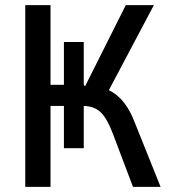

<svg xmlns="http://www.w3.org/2000/svg" viewBox="-20 -725 657 745"><path d="M78 0V-705H176V-396H228V-562H305V-396L310 -390L468 -705H577L396 -363L358 -388Q392 -383 418 -366.5Q444 -350 465.5 -321Q487 -292 504 -247L603 0H496L418 -206Q396 -265 370.5 -289.5Q345 -314 301 -314H288L305 -324V-150H228V-314H176V0Z"/></svg>

Font: Nunito Sans 10pt Condensed SemiBold
Style: Regular
Weight: 600
Width: 3
Designer: Vernon Adams
Foundry: Vernon Adams
Version: Version 3.101;gftools[0.9.27]